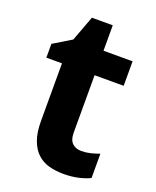

<svg xmlns="http://www.w3.org/2000/svg" viewBox="-128 -738 670 824"><g transform="rotate(20 207.0 -326.0)"><path d="M299.8 -108.9Q321.8 -108.9 341.6 -113.8Q361.3 -118.7 381.8 -126V-15.1Q360.8 -4.4 329.8 2.7Q298.8 9.8 262.2 9.8Q226.6 9.8 195.8 1.5Q165 -6.8 142.6 -27.6Q120.1 -48.3 107.2 -83.3Q94.2 -118.2 94.2 -170.9V-434.1H22.9V-497.1L105 -546.9L147.9 -662.1H243.2V-545.9H376V-434.1H243.2V-170.9Q243.2 -139.2 258.8 -124Q274.4 -108.9 299.8 -108.9Z"/></g></svg>

Font: Droid Sans
Style: Bold
Weight: 700
Foundry: Ascender Corporation
Version: Version 1.00 build 112